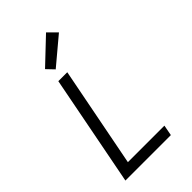

<svg xmlns="http://www.w3.org/2000/svg" viewBox="-272 -1005 1093 1093"><g transform="rotate(-45 275.0 -458.0)"><path d="M53 0 183 -670H255L137 -64H431L419 0ZM220 -728 178 -772 330 -916 382 -864Z"/></g></svg>

Font: Lode Term
Style: Italic
Weight: 400
Italic angle: -11°
Monospace: yes
Designer: Belleve Invis
Foundry: Belleve Invis
Version: Version 29.2.0